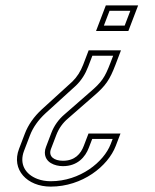

<svg xmlns="http://www.w3.org/2000/svg" viewBox="-20 -468 576 713"><path d="M326.4 -110C372.9 -149.6 387.4 -171.5 409 -228L429.2 -281H309.2L289 -228C279.3 -202.7 265.8 -181.7 248.6 -165L135.5 -62C105.9 -34.7 84.9 -4.7 72.4 28L50.6 85C21.2 162 80.5 225 168.3 225C285.6 225 381 149.3 409.8 74L427.4 28H308.6L291 74C279.9 103.1 258.2 129 213.8 129C181.3 129 158.5 113.3 169.3 85L189.2 33C198.4 9 212.8 -11.3 232.5 -28ZM493 -448H373L336.7 -353H456.7ZM313.3 -125.1 219.5 -43.2C197.6 -24.6 180.8 -1.1 170.5 25.9L150.7 77.9C148.2 84.3 146.7 91 146.6 97.6C146 135.8 184.2 149 213.8 149C268 149 296.9 114.8 309.7 81.1L322.4 48H398.3L391.1 66.9C365.6 133.6 277.3 205 168.3 205C150.1 205 133.5 201.9 119.3 196.6C73.2 179.3 50.9 140.1 69.3 92.1L91.1 35.1C102.3 5.7 121.4 -21.7 149 -47.3L262.3 -150.4C282.3 -169.8 297 -193 307.6 -220.9L323 -261H400.2L390.3 -235.1C369.1 -179.8 358.5 -163.7 313.3 -125.1ZM464 -428 443 -373H365.8L386.8 -428Z"/></svg>

Font: Din Kursivschrift
Style: BreitGhost
Weight: 400
Version: Version 1.089